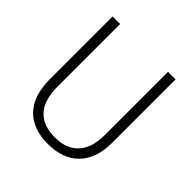

<svg xmlns="http://www.w3.org/2000/svg" viewBox="-190 -863 1022 1022"><g transform="rotate(45 321.0 -352.0)"><path d="M558 -240Q558 -117 495 -53.5Q432 10 320 10Q206 10 145 -54.5Q84 -119 84 -242V-714H141V-242Q141 -140 187.5 -90.5Q234 -41 322 -41Q407 -41 454 -90.5Q501 -140 501 -238V-714H558Z"/></g></svg>

Font: Noto Sans Gurmukhi SemiCondensed Light
Style: Regular
Weight: 300
Width: 4
Designer: Jelle Bosma - Monotype Design Team
Foundry: Monotype Imaging Inc.
Version: Version 2.004; ttfautohint (v1.8.4.7-5d5b)